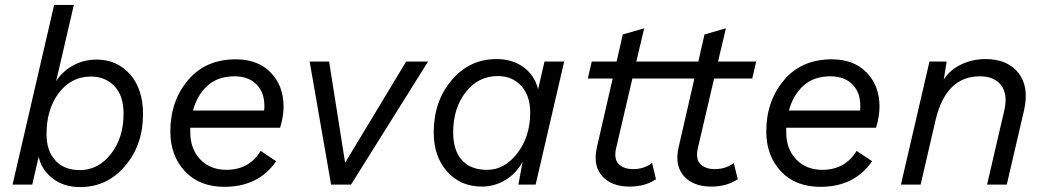

<svg xmlns="http://www.w3.org/2000/svg" viewBox="-20 -750 4249 780"><path d="M372 -508Q455 -508 508 -448.5Q561 -389 561 -286Q561 -161 488 -75.5Q415 10 306 10Q239 10 194 -25Q149 -60 137 -113L111 0H31L200 -730H280L208 -420Q232 -459 276 -483.5Q320 -508 372 -508ZM305 -59Q379 -59 430.5 -124.5Q482 -190 482 -288Q482 -361 445 -400Q408 -439 349 -439Q270 -439 219.5 -373Q169 -307 169 -205Q169 -138 204.5 -98.5Q240 -59 305 -59Z M1118 -231H753V-213Q753 -145 793.5 -102.5Q834 -60 901 -60Q993 -61 1039 -137L1102 -95Q1030 9 892 9Q790 9 731 -54.5Q672 -118 672 -216Q672 -339 743.5 -424Q815 -509 938 -509Q1028 -509 1080 -455Q1132 -401 1132 -317Q1132 -278 1118 -231ZM933 -440Q865 -440 823 -402Q781 -364 764 -301H1053Q1054 -307 1054 -320Q1054 -375 1021.5 -407.5Q989 -440 933 -440Z M1630 -500H1719L1406 0H1325L1238 -500H1317L1382 -89Z M1938 8Q1851 8 1796.5 -53Q1742 -114 1742 -212Q1742 -338 1814.5 -424Q1887 -510 1997 -510Q2062 -510 2107 -477Q2152 -444 2166 -387L2192 -500H2272L2156 0H2086L2103 -93Q2079 -47 2034.5 -19.5Q1990 8 1938 8ZM1959 -60Q2030 -60 2082 -128Q2134 -196 2134 -293Q2134 -360 2098 -400.5Q2062 -441 2002 -441Q1923 -441 1872 -375.5Q1821 -310 1821 -213Q1821 -139 1856.5 -99.5Q1892 -60 1959 -60Z M2549 -431 2483 -148Q2473 -104 2493.5 -83.5Q2514 -63 2552 -63Q2597 -63 2629 -88L2645 -22Q2601 8 2538 8Q2464 8 2426 -35Q2388 -78 2405 -152L2469 -431H2368L2384 -500H2485L2510 -610L2597 -635L2565 -500H2720L2704 -431Z M2881 -431 2815 -148Q2805 -104 2825.5 -83.5Q2846 -63 2884 -63Q2929 -63 2961 -88L2977 -22Q2933 8 2870 8Q2796 8 2758 -35Q2720 -78 2737 -152L2801 -431H2700L2716 -500H2817L2842 -610L2929 -635L2897 -500H3052L3036 -431Z M3539 -231H3174V-213Q3174 -145 3214.5 -102.5Q3255 -60 3322 -60Q3414 -61 3460 -137L3523 -95Q3451 9 3313 9Q3211 9 3152 -54.5Q3093 -118 3093 -216Q3093 -339 3164.5 -424Q3236 -509 3359 -509Q3449 -509 3501 -455Q3553 -401 3553 -317Q3553 -278 3539 -231ZM3354 -440Q3286 -440 3244 -402Q3202 -364 3185 -301H3474Q3475 -307 3475 -320Q3475 -375 3442.5 -407.5Q3410 -440 3354 -440Z M3984 -510Q4073 -510 4117.5 -453.5Q4162 -397 4140 -301L4070 0H3990L4060 -302Q4075 -366 4047.5 -403Q4020 -440 3961 -440Q3823 -440 3781 -263L3720 0H3640L3756 -500H3826L3814 -427Q3840 -467 3885.5 -488.5Q3931 -510 3984 -510Z"/></svg>

Font: Elaine Sans
Style: Italic
Weight: 400
Italic angle: -13°
Designer: Wei Huang
Foundry: Wei Huang
Version: Version 2.001;December 24, 2019;FontCreator 12.0.0.2547 64-b